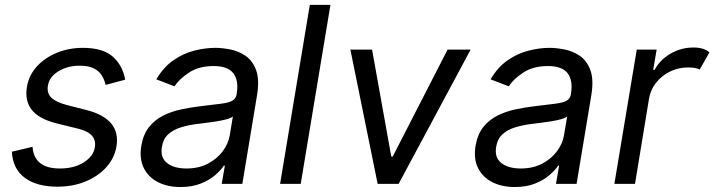

<svg xmlns="http://www.w3.org/2000/svg" viewBox="-20 -747 2902 780"><path d="M488.6 -423.3 409.1 -402Q404.8 -421.2 394.4 -439.1Q383.9 -457 362.4 -468.6Q340.9 -480.1 304 -480.1Q253.9 -480.1 217 -457.2Q180 -434.3 174.7 -399.1Q169.4 -368.3 188.9 -349.8Q208.5 -331.3 254.3 -319.6L332.4 -299.7Q471.6 -263.8 453.1 -152Q445.3 -105.1 412.3 -68.2Q379.3 -31.2 327.8 -9.9Q276.3 11.4 213.1 11.4Q128.9 11.4 80.3 -25Q31.6 -61.4 28.4 -130.7L112.2 -150.6Q118.6 -62.5 223 -62.5Q281.6 -62.5 320.7 -87.5Q359.7 -112.6 365.1 -147.7Q375.7 -205.6 296.9 -224.4L210.2 -245.7Q137.8 -263.8 108.8 -301.1Q79.9 -338.4 89.5 -394.9Q97.3 -441.1 129.4 -476.6Q161.6 -512.1 210.4 -532.3Q259.2 -552.6 316.8 -552.6Q397.7 -552.6 437.9 -517.2Q478 -481.9 488.6 -423.3Z M713.1 12.8Q661.2 12.8 622.2 -6.9Q583.1 -26.6 564.3 -64.1Q545.5 -101.6 554 -154.8Q562.1 -201.7 585.6 -231Q609 -260.3 642.6 -277.2Q676.1 -294 715 -302.4Q753.9 -310.7 792.6 -315.3Q843 -321.7 874.6 -325.3Q906.2 -328.8 922.2 -337Q938.2 -345.2 941.8 -365.1V-367.9Q950.3 -420.1 927.9 -449.4Q905.5 -478.7 848 -478.7Q788.4 -478.7 748.2 -452.4Q708.1 -426.1 688.9 -396.3L615.1 -424.7Q644.2 -474.4 684.7 -502.3Q725.1 -530.2 769.5 -541.4Q813.9 -552.6 855.1 -552.6Q881.4 -552.6 914.4 -546.3Q947.4 -540.1 976.4 -521Q1005.3 -501.8 1020.1 -463.1Q1034.8 -424.4 1024.1 -359.4L964.5 0H880.7L893.5 -73.9H889.2Q877.8 -56.1 854.6 -35.9Q831.3 -15.6 796 -1.4Q760.7 12.8 713.1 12.8ZM737.2 -62.5Q786.9 -62.5 824.4 -82Q861.9 -101.6 884.8 -132.5Q907.7 -163.4 913.4 -197.4L926.1 -274.1Q919.7 -267.8 900.9 -262.6Q882.1 -257.5 858.5 -253.7Q834.9 -250 812.7 -247.3Q790.5 -244.7 777 -242.9Q743.6 -238.6 713.6 -229.2Q683.6 -219.8 663.2 -201.2Q642.8 -182.5 637.8 -150.6Q630.3 -106.9 658.7 -84.7Q687.1 -62.5 737.2 -62.5Z M1322.4 -727.3 1201.7 0H1117.9L1238.6 -727.3Z M1892 -545.5 1599.4 0H1514.2L1403.4 -545.5H1491.5L1569.6 -110.8H1575.3L1798.3 -545.5Z M2071 12.8Q2019.2 12.8 1980.1 -6.9Q1941.1 -26.6 1922.2 -64.1Q1903.4 -101.6 1911.9 -154.8Q1920.1 -201.7 1943.5 -231Q1967 -260.3 2000.5 -277.2Q2034.1 -294 2073 -302.4Q2111.9 -310.7 2150.6 -315.3Q2201 -321.7 2232.6 -325.3Q2264.2 -328.8 2280.2 -337Q2296.2 -345.2 2299.7 -365.1V-367.9Q2308.2 -420.1 2285.9 -449.4Q2263.5 -478.7 2206 -478.7Q2146.3 -478.7 2106.2 -452.4Q2066.1 -426.1 2046.9 -396.3L1973 -424.7Q2002.1 -474.4 2042.6 -502.3Q2083.1 -530.2 2127.5 -541.4Q2171.9 -552.6 2213.1 -552.6Q2239.3 -552.6 2272.4 -546.3Q2305.4 -540.1 2334.3 -521Q2363.3 -501.8 2378 -463.1Q2392.8 -424.4 2382.1 -359.4L2322.4 0H2238.6L2251.4 -73.9H2247.2Q2235.8 -56.1 2212.5 -35.9Q2189.3 -15.6 2153.9 -1.4Q2118.6 12.8 2071 12.8ZM2095.2 -62.5Q2144.9 -62.5 2182.4 -82Q2219.8 -101.6 2242.7 -132.5Q2265.6 -163.4 2271.3 -197.4L2284.1 -274.1Q2277.7 -267.8 2258.9 -262.6Q2240.1 -257.5 2216.4 -253.7Q2192.8 -250 2170.6 -247.3Q2148.4 -244.7 2134.9 -242.9Q2101.6 -238.6 2071.6 -229.2Q2041.5 -219.8 2021.1 -201.2Q2000.7 -182.5 1995.7 -150.6Q1988.3 -106.9 2016.7 -84.7Q2045.1 -62.5 2095.2 -62.5Z M2475.9 0 2566.8 -545.5H2647.7L2633.5 -463.1H2639.2Q2660.5 -503.6 2703.7 -528.8Q2746.8 -554 2796.9 -554Q2840.2 -554 2862.2 -534.1L2822.4 -464.5Q2807.5 -473 2775.6 -473Q2735.8 -473 2701.9 -456.3Q2668 -439.6 2645.2 -410.9Q2622.5 -382.1 2616.5 -345.2L2559.7 0Z"/></svg>

Font: Inter UI
Style: Italic
Weight: 400
Italic angle: -9.39999°
Designer: Rasmus Andersson
Foundry: rsms
Version: 3.2;8d6f07862